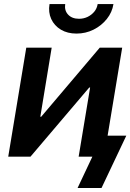

<svg xmlns="http://www.w3.org/2000/svg" viewBox="-20 -780 649 956"><path d="M498.5 0H371.6L428.7 -344.2H424.3L131.8 0H21L110.8 -542.5H237.3L180.7 -198.7H185.1L476.6 -542.5H588.4ZM360.8 -612.8Q315.9 -612.8 283.2 -632.3Q250.5 -651.9 235.1 -685.3Q219.7 -718.8 226.6 -759.8H304.7Q299.8 -728 319.1 -707.3Q338.4 -686.5 373.5 -686.5Q396.5 -686.5 416.3 -696Q436 -705.6 449.5 -721.9Q462.9 -738.3 466.3 -759.8H544.9Q538.6 -718.8 511.7 -685.3Q484.9 -651.9 445.6 -632.3Q406.2 -612.8 360.8 -612.8ZM366.2 156.2 439.9 0H402.8L419.9 -104.5H608.9L485.4 156.2Z"/></svg>

Font: Inter 16pt SemiBold
Style: Italic
Weight: 600
Italic angle: -9.3988°
Version: Version 4.001;git-66647c0bb